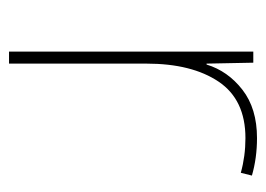

<svg xmlns="http://www.w3.org/2000/svg" viewBox="-100 -476 576 415"><g transform="rotate(90 187.5 -268.0)"><path d="M278 -536Q214 -536 173.5 -504.5Q133 -473 119 -427H117L115 -528H91V0H117V-297Q117 -395 156 -453Q195 -511 278 -511Q317 -511 353 -501L359 -525Q321 -536 278 -536Z"/></g></svg>

Font: Noto Sans UI Thin
Style: Regular
Weight: 250
Designer: Monotype Design Team
Foundry: Monotype Imaging Inc.
Version: Version 1.901